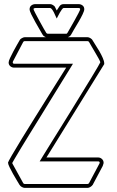

<svg xmlns="http://www.w3.org/2000/svg" viewBox="-20 -914 568 934"><path d="M124 -869Q124 -881 132.5 -887.5Q141 -894 152 -894H224Q230 -894 237.5 -889.5Q245 -885 248 -880L247 -881L256 -863Q262 -872 269 -883Q276 -894 290 -894H362Q373 -894 381.5 -887.5Q390 -881 390 -869Q390 -861 381.5 -843.5Q373 -826 361.5 -806.5Q350 -787 339.5 -769.5Q329 -752 325 -744V-745Q323 -740 318.5 -737.5Q314 -735 310 -733H406Q412 -733 419.5 -728.5Q427 -724 430 -719L429 -720Q434 -711 444 -696Q454 -681 463.5 -664.5Q473 -648 480 -632Q487 -616 487 -606V-602L206 -148H457Q468 -148 476 -140.5Q484 -133 484 -122Q484 -117 480 -109H481L430 -13V-14Q427 -9 419.5 -4.5Q412 0 406 0H100Q94 0 86 -4.5Q78 -9 76 -14V-13Q72 -20 62.5 -35.5Q53 -51 43.5 -68Q34 -85 26.5 -100.5Q19 -116 19 -123Q19 -126 38 -159Q57 -192 86.5 -240Q116 -288 151 -344Q186 -400 217.5 -450.5Q249 -501 272.5 -538Q296 -575 302 -585H49Q38 -585 30 -592Q22 -599 22 -610Q22 -617 29 -632Q36 -647 45 -664Q54 -681 63 -696.5Q72 -712 76 -719Q78 -724 86.5 -728.5Q95 -733 100 -733H203Q199 -735 194.5 -737.5Q190 -740 188 -745V-744Q184 -751 173.5 -769Q163 -787 152 -806.5Q141 -826 132.5 -843.5Q124 -861 124 -869ZM406 -714H100Q96 -714 93 -710L43 -615Q42 -614 42 -611Q42 -604 49 -604H335Q331 -597 316 -573Q301 -549 279.5 -514Q258 -479 232 -437Q206 -395 179.5 -351.5Q153 -308 127.5 -267.5Q102 -227 83 -195Q64 -163 52 -143Q40 -123 40 -122V-119L93 -23Q96 -19 100 -19H406Q410 -19 413 -23L464 -119Q465 -120 465 -122Q465 -129 457 -129H173Q177 -136 192 -160Q207 -184 228.5 -219Q250 -254 276.5 -296Q303 -338 329.5 -381.5Q356 -425 381 -465.5Q406 -506 425.5 -538Q445 -570 456.5 -590Q468 -610 468 -611Q468 -614 460.5 -628Q453 -642 443 -658.5Q433 -675 424.5 -690Q416 -705 413 -710Q410 -714 406 -714ZM212 -750H302Q305 -750 305.5 -751Q306 -752 308 -754Q311 -759 321 -776.5Q331 -794 342 -813.5Q353 -833 361.5 -849.5Q370 -866 370 -869Q370 -875 362 -875H290Q286 -875 281 -868Q276 -861 271 -852.5Q266 -844 262 -835.5Q258 -827 256 -824Q254 -827 250.5 -835.5Q247 -844 242.5 -853Q238 -862 233 -868.5Q228 -875 224 -875H152Q150 -875 146.5 -874Q143 -873 143 -870Q143 -867 151.5 -850.5Q160 -834 171 -814Q182 -794 192 -776Q202 -758 205 -754Q208 -750 212 -750Z"/></svg>

Font: RonaldsonGothicLicht
Style: Regular
Weight: 400
Designer: Mr. Robertson for MacKellar, Smiths & Jordan Co. Philadelphia
Foundry: CAT-Fonts Peter Wiegel
Version: 1.000